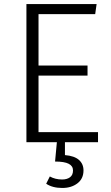

<svg xmlns="http://www.w3.org/2000/svg" viewBox="-20 -705 552 952"><path d="M302 0V64Q349 68 371.5 88Q394 108 394 140Q394 181 364 204Q334 227 289 227Q240 227 209 206L227 170Q254 185 288 185Q312 185 327 174Q342 163 342 140Q342 118 320.5 107Q299 96 253 96L262 0H111V-685H459L452 -635H171V-380H414V-330H171V-50H466V0Z"/></svg>

Font: Fira Sans Light
Style: Regular
Weight: 300
Designer: bBox Type GmbH & Carrois Corporate GbR & Edenspiekermann AG
Foundry: bBox Type GmbH & Carrois Corporate GbR & Edenspiekermann AG
Version: Version 4.301